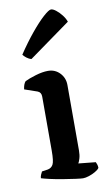

<svg xmlns="http://www.w3.org/2000/svg" viewBox="-87 -813 492 858"><g transform="rotate(-10 158.5 -384.0)"><path d="M219 0Q210 0 184.5 -3.5Q159 -7 128.5 -12Q98 -17 71.5 -23Q45 -29 33 -33Q33 -40 36.5 -48.5Q40 -57 43 -62L70 -66Q86 -69 94 -83Q102 -97 102 -146V-391Q102 -411 86 -417L28 -437Q31 -461 41 -472Q59 -481 90.5 -490.5Q122 -500 147 -500Q179 -500 200.5 -477.5Q222 -455 222 -423V-126Q222 -105 217.5 -90Q213 -75 209 -69L287 -61Q289 -57 291.5 -50Q294 -43 294 -34Q289 -26 275 -18Q261 -10 245.5 -5Q230 0 219 0ZM84 -565Q72 -568 62 -576Q52 -584 47 -591Q81 -642 114 -682Q147 -722 172.5 -745Q198 -768 208 -768Q217 -768 230.5 -757.5Q244 -747 256 -731.5Q268 -716 273 -701Z"/></g></svg>

Font: Texturina SemiBold
Style: Regular
Weight: 600
Designer: Guillermo Torres Carreño
Foundry: Omnibus-Type
Version: Version 1.002; ttfautohint (v1.8.3)